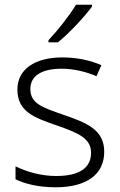

<svg xmlns="http://www.w3.org/2000/svg" viewBox="-20 -786 509 816"><path d="M371 -758V-766H303C277 -722 223 -654 186 -615V-606H226C276 -646 341 -717 371 -758ZM423 -141C423 -235 348 -264 253 -297C161 -329 109 -345 109 -408C109 -464 158 -494 242 -494C295 -494 349 -480 390 -462L411 -509C365 -529 309 -542 245 -542C129 -542 54 -492 54 -406C54 -313 122 -287 221 -253C317 -220 367 -196 367 -137C367 -76 323 -38 218 -38C155 -38 93 -56 46 -79V-24C85 -5 143 10 217 10C348 10 423 -45 423 -141Z"/></svg>

Font: Noto Sans Myanmar UI Light
Style: Regular
Weight: 300
Designer: Monotype Design Team
Foundry: Monotype Imaging Inc.
Version: Version 2.103